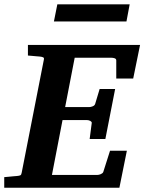

<svg xmlns="http://www.w3.org/2000/svg" viewBox="-35 -882 678 902"><path d="M590.8 -513.2H511.2V-598.1Q511.2 -605.5 503.7 -608.2Q496.1 -610.8 487.8 -610.8H315.9L271 -378.9H383.8Q391.6 -378.9 400.6 -382.6Q409.7 -386.2 412.1 -394L433.1 -463.9H505.9L460 -229H386.2L396 -304.2Q396.5 -307.1 394.5 -309.6Q392.6 -312 389.2 -314Q385.7 -315.9 381.6 -316.9Q377.4 -317.9 374 -317.9H258.8L209 -60.1H421.9Q429.7 -60.1 438.7 -64Q447.8 -67.9 450.2 -74.2L481.9 -173.8H561L525.9 0H-15.1V-49.8Q-3.9 -50.8 7.1 -51.8Q18.1 -52.7 26.4 -53.7Q36.1 -54.7 44.9 -55.2Q56.2 -56.2 60.8 -58.6Q65.4 -61 66.9 -70.8L170.9 -601.1Q173.3 -609.9 168 -612.5Q162.6 -615.2 152.8 -616.2Q144 -616.7 134.8 -617.7Q126.5 -618.7 116.2 -619.4Q106 -620.1 96.2 -621.1V-670.9H623ZM559.1 -781.2H218.3L234.4 -861.8H574.2Z"/></svg>

Font: Charis SIL
Style: Bold Italic
Weight: 700
Italic angle: -11°
Foundry: SIL International
Version: Version 4.112